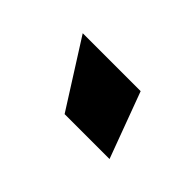

<svg xmlns="http://www.w3.org/2000/svg" viewBox="-27 -958 532 532"><g transform="rotate(45 239.0 -692.0)"><path d="M213 -595 90 -789H317L389 -595Z"/></g></svg>

Font: Georama Black
Style: Regular
Weight: 900
Designer: Jean-Baptiste Levee
Foundry: Production Type
Version: Version 1.001